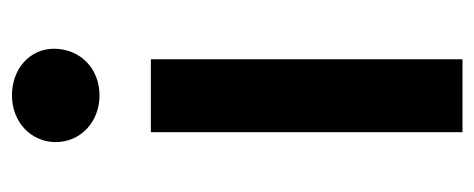

<svg xmlns="http://www.w3.org/2000/svg" viewBox="-262 -550 812 329"><g transform="rotate(-90 144.5 -386.0)"><path d="M145 -622C192 -622 225 -656 225 -700C225 -741 191 -772 145 -772C99 -772 65 -739 65 -697C65 -655 99 -622 145 -622ZM82 0H207V-534H82Z"/></g></svg>

Font: Montserrat Lite SemiBold
Style: Regular
Weight: 600
Designer: Julieta Ulanovsky
Foundry: Julieta Ulanovsky
Version: Version 7.200;PS 007.200;hotconv 1.0.88;makeotf.lib2.5.64775